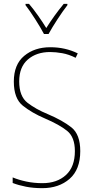

<svg xmlns="http://www.w3.org/2000/svg" viewBox="-20 -970 485 1000"><path d="M312 -950Q261 -888 221 -824Q202 -855 178 -889Q154 -923 131 -950H113V-943Q134 -916 162.5 -871.5Q191 -827 209 -793H233Q251 -826 279 -869Q307 -912 331 -943V-950ZM228 -376Q167 -401 123.5 -434.5Q80 -468 80 -546Q80 -621 125 -660Q170 -699 241 -699Q270 -699 304 -693Q338 -687 374 -669L385 -692Q320 -724 242 -724Q160 -724 106 -679Q52 -634 52 -545Q52 -457 99 -419.5Q146 -382 214 -353Q289 -321 329.5 -288.5Q370 -256 370 -183Q370 -101 323.5 -58.5Q277 -16 201 -16Q157 -16 117 -24.5Q77 -33 46 -46V-17Q77 -5 115.5 2.5Q154 10 200 10Q287 10 342.5 -38.5Q398 -87 398 -183Q398 -270 352 -306.5Q306 -343 228 -376Z"/></svg>

Font: Noto Sans Display SemiCondensed Thin
Style: Regular
Weight: 250
Width: 4
Designer: Monotype Design team
Foundry: Monotype Imaging Inc.
Version: 1.000